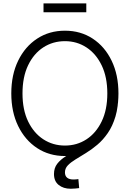

<svg xmlns="http://www.w3.org/2000/svg" viewBox="-20 -921 774 1146"><path d="M367.7 10.3Q273.9 10.3 201.7 -37.1Q129.4 -84.5 88.4 -168.7Q47.4 -252.9 47.4 -363.3Q47.4 -474.6 88.4 -558.8Q129.4 -643.1 201.7 -690.4Q273.9 -737.8 367.7 -737.8Q461.4 -737.8 533.4 -690.4Q605.5 -643.1 646.2 -558.8Q687 -474.6 687 -363.3Q687 -252.9 646.2 -168.7Q605.5 -84.5 533.4 -37.1Q461.4 10.3 367.7 10.3ZM367.7 -52.2Q439 -52.2 496.1 -89.4Q553.2 -126.5 586.9 -196.3Q620.6 -266.1 620.6 -363.3Q620.6 -460.9 586.9 -530.8Q553.2 -600.6 496.1 -637.9Q439 -675.3 367.7 -675.3Q295.9 -675.3 238.5 -638.2Q181.2 -601.1 147.7 -531.2Q114.3 -461.4 114.3 -363.3Q114.3 -266.1 147.7 -196.5Q181.2 -127 238.5 -89.6Q295.9 -52.2 367.7 -52.2ZM402.3 205.6Q358.4 205.6 330.3 183.1Q302.2 160.6 302.2 117.7Q302.2 81.5 321.5 56.6Q340.8 31.7 372.3 12Q403.8 -7.8 441.9 -27.8Q480 -47.9 517.8 -73.7Q555.7 -99.6 587.2 -137.2Q618.7 -174.8 637.9 -229.7Q657.2 -284.7 657.2 -363.3H686.5Q686.5 -283.7 669.2 -225.8Q651.9 -168 623.5 -127Q595.2 -85.9 561 -57.1Q526.9 -28.3 492.9 -7.6Q459 13.2 430.7 30.5Q402.3 47.9 385 65.9Q367.7 84 367.7 107.9Q367.7 128.9 380.6 139.6Q393.6 150.4 418.9 150.4Q426.3 150.4 433.8 149.7Q441.4 148.9 447.8 147.9L452.6 201.7Q441.4 203.1 429 204.3Q416.5 205.6 402.3 205.6ZM495.1 -900.9V-847.7H239.7V-900.9Z"/></svg>

Font: Inter 28pt Light
Style: Regular
Weight: 300
Designer: Rasmus Andersson
Foundry: rsms
Version: Version 4.001;git-66647c0bb